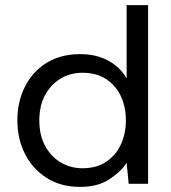

<svg xmlns="http://www.w3.org/2000/svg" viewBox="-20 -720 668 752"><path d="M294 12Q218 12 163 -23Q108 -58 78 -117Q48 -176 48 -249Q48 -321 77.5 -380Q107 -439 162 -473.5Q217 -508 295 -508Q356 -508 403 -483Q450 -458 476 -413V-700H560V0H484L476 -82Q452 -46 407 -17Q362 12 294 12ZM303 -61Q358 -61 396 -86.5Q434 -112 453.5 -154.5Q473 -197 473 -248Q473 -302 453 -344Q433 -386 395 -410.5Q357 -435 303 -435Q255 -435 217 -412Q179 -389 156.5 -347.5Q134 -306 134 -248Q134 -190 157 -148Q180 -106 218.5 -83.5Q257 -61 303 -61Z"/></svg>

Font: Rethink Sans
Style: Regular
Weight: 400
Designer: The Rethink Sans project authors (Hans Thiessen). DM Sans designed by Colophon Foundry.
Foundry: Rethink Communications LLC
Version: Version 1.001